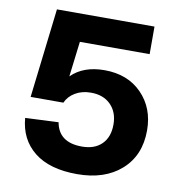

<svg xmlns="http://www.w3.org/2000/svg" viewBox="-81 -786 833 878"><g transform="rotate(10 335.5 -347.0)"><path d="M56 -196 210 -203Q226 -112 334 -112Q393 -112 426 -145Q459 -178 459 -236Q459 -293 425 -327.5Q391 -362 333 -362Q291 -362 260 -343.5Q229 -325 216 -295H64L113 -710H566V-582H242L222 -418Q278 -474 376 -474Q484 -474 549.5 -407Q615 -340 615 -236Q615 -120 538.5 -52Q462 16 334 16Q206 16 135 -40.5Q64 -97 56 -196Z"/></g></svg>

Font: Txt Sans
Style: Bold
Weight: 700
Designer: Open Source
Foundry: XRLN
Version: Version 1.0